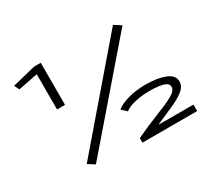

<svg xmlns="http://www.w3.org/2000/svg" viewBox="-149 -913 1299 1209"><g transform="rotate(-30 500.0 -308.0)"><path d="M207 -380V-636L65 -608L47 -644L217 -686H265V-380ZM246 42 197 11 778 -665 829 -633ZM568 70V37Q664 -8 740 -37.5Q816 -67 859.5 -91Q903 -115 903 -143Q903 -162 884.5 -172Q866 -182 835.5 -186Q805 -190 769 -190Q712 -190 661 -178Q610 -166 588 -146L552 -180Q584 -205 639.5 -221Q695 -237 768 -237Q853 -237 908 -215Q963 -193 963 -148Q963 -112 929 -85Q895 -58 838 -33Q781 -8 711 23H966V70Z"/></g></svg>

Font: Inconsolata UltraExpanded
Style: Regular
Weight: 400
Width: 9
Monospace: yes
Designer: Raph Levien, Cyreal, Brenton Simpson
Foundry: Raph Levien, Cyreal, Google
Version: Version 3.000; ttfautohint (v1.8.2.53-6de2)